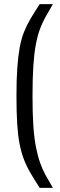

<svg xmlns="http://www.w3.org/2000/svg" viewBox="-20 -763 292 933"><path d="M173 150Q147 110 128 77.5Q109 45 96 11Q83 -23 75 -64.5Q67 -106 63.5 -162Q60 -218 60 -297Q60 -376 64 -432.5Q68 -489 75.5 -531Q83 -573 96.5 -607Q110 -641 129 -673Q148 -705 173 -743H237Q218 -710 202 -682Q186 -654 174 -621.5Q162 -589 154 -546Q146 -503 142 -442.5Q138 -382 138 -297Q138 -213 142 -153Q146 -93 154.5 -49.5Q163 -6 174.5 27Q186 60 202 89Q218 118 237 150Z"/></svg>

Font: Saira Condensed Medium
Style: Regular
Weight: 500
Width: 3
Designer: Hector Gatti with collaboration of the Omnibus-Type team
Foundry: Omnibus-Type
Version: Version 1.101